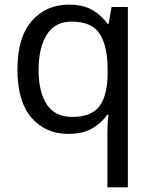

<svg xmlns="http://www.w3.org/2000/svg" viewBox="-20 -566 655 826"><path d="M442 11Q442 -7 443 -31Q444 -55 447 -72H441Q418 -38 377.5 -14Q337 10 273 10Q176 10 115.5 -59.5Q55 -129 55 -267Q55 -405 116.5 -475.5Q178 -546 276 -546Q339 -546 379 -522Q419 -498 443 -463H447L460 -536H530V240H442ZM290 -63Q373 -63 407.5 -108.5Q442 -154 443 -248V-266Q443 -368 409 -420.5Q375 -473 288 -473Q216 -473 181 -416.5Q146 -360 146 -265Q146 -170 181.5 -116.5Q217 -63 290 -63Z"/></svg>

Font: Noto Sans Sogdian
Style: Regular
Weight: 400
Designer: Monotype Design Team
Foundry: Monotype Imaging Inc.
Version: Version 2.002; ttfautohint (v1.8.4.7-5d5b)